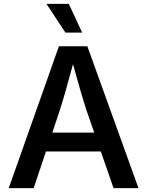

<svg xmlns="http://www.w3.org/2000/svg" viewBox="-20 -965 755 985"><path d="M24.9 0H152.8L215.8 -188H497.1L562.5 0H690.4L428.2 -727.5H282.2ZM315.4 -797.9H401.4L333 -945.3H218.3ZM248.5 -284.7 285.6 -396C304.7 -454.6 326.7 -532.2 354.5 -635.7C382.3 -533.7 404.8 -457 424.8 -396L463.4 -284.7Z"/></svg>

Font: Raveo Medium
Style: Regular
Weight: 500
Designer: Jakub Foglar, Rasmus Andersson (Inter)
Foundry: Jakubfoglar.com
Version: Version 1.100;Glyphs 3.2.3 (3260)